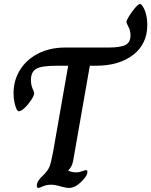

<svg xmlns="http://www.w3.org/2000/svg" viewBox="-20 -929 748 949"><path d="M162 -12Q162 -35 195 -64Q216 -85 224 -104Q232 -123 242 -176L317 -604H257Q186 -604 159.5 -589Q133 -574 133 -534Q133 -509 141 -491Q149 -473 149 -469Q149 -457 134.5 -435Q120 -413 102 -396Q84 -379 73 -379Q69 -379 66.5 -382.5Q64 -386 63 -387Q47 -421 47 -469Q47 -532 79 -583.5Q111 -635 169 -664.5Q227 -694 301 -694H515Q576 -694 600.5 -707Q625 -720 625 -754Q625 -777 615 -796Q605 -815 605 -820Q605 -828 618.5 -850Q632 -872 648 -890.5Q664 -909 672 -909Q675 -909 677 -907.5Q679 -906 680 -905Q694 -888 701 -861.5Q708 -835 708 -806Q708 -712 638.5 -658Q569 -604 453 -604H424L341 -131Q334 -101 317 -87V-86Q334 -77 357 -77Q371 -77 385.5 -82.5Q400 -88 404 -88Q409 -88 410.5 -86Q412 -84 412 -79Q412 -70 407 -62Q402 -54 401 -52Q377 -23 358 -11.5Q339 0 321 0Q312 0 299.5 -3Q287 -6 282 -7Q253 -16 232 -16Q210 -16 192 -8Q174 0 170 0Q162 0 162 -12Z"/></svg>

Font: Charm
Style: Bold
Weight: 700
Designer: Katatrad Aksorn Co.,Ltd.
Foundry: Cadson Demak Co.,Ltd.
Version: Version 1.001